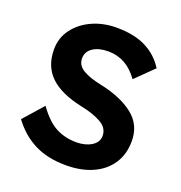

<svg xmlns="http://www.w3.org/2000/svg" viewBox="-130 -825 891 946"><g transform="rotate(20 315.0 -351.5)"><path d="M318 10Q221 10 151.5 -25.5Q82 -61 33 -128L124 -231Q173 -163 221 -138.5Q269 -114 327 -114Q374 -114 406.5 -134Q439 -154 439 -188Q439 -229 397.5 -252.5Q356 -276 291 -289Q178 -313 123 -366Q68 -419 68 -507Q68 -568 103 -614.5Q138 -661 195.5 -687Q253 -713 323 -713Q416 -713 477.5 -681.5Q539 -650 575 -592L482 -501Q420 -589 324 -589Q274 -589 243.5 -568.5Q213 -548 213 -513Q213 -476 248.5 -455Q284 -434 344 -422Q454 -399 518.5 -348.5Q583 -298 583 -213Q583 -143 549.5 -93Q516 -43 456.5 -16.5Q397 10 318 10Z"/></g></svg>

Font: Lexend SemiBold
Style: Regular
Weight: 600
Designer: Bonnie Shaver-Troup, Thomas Jockin
Foundry: Lexend
Version: Version 1.005; ttfautohint (v1.8.3)